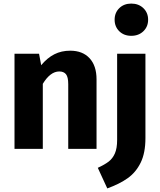

<svg xmlns="http://www.w3.org/2000/svg" viewBox="-20 -831 894 1072"><path d="M519 -388V0H361V-361Q361 -401 348.5 -416.5Q336 -432 311 -432Q261 -432 219 -363V0H61V-531H198L210 -467Q244 -508 283.5 -528Q323 -548 372 -548Q441 -548 480 -506Q519 -464 519 -388ZM792 -60Q792 23 765.5 77Q739 131 693.5 163.5Q648 196 579 221L526 106Q565 88 587 71Q609 54 621.5 25.5Q634 -3 634 -50V-531H792ZM807 -721Q807 -682 780.5 -656.5Q754 -631 713 -631Q672 -631 646 -656.5Q620 -682 620 -721Q620 -760 646 -785.5Q672 -811 713 -811Q754 -811 780.5 -785.5Q807 -760 807 -721Z"/></svg>

Font: FiraGOUPP
Style: Bold
Weight: 700
Designer: bBox Type
Foundry: bBox Type GmbH
Version: Version 1.001